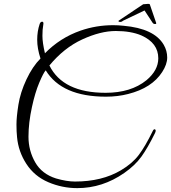

<svg xmlns="http://www.w3.org/2000/svg" viewBox="-20 -870 883 991"><path d="M753 -848 786 -752Q788 -746 781 -746Q772 -746 768 -752L726 -816Q627 -769 615 -763Q606 -754 593 -758Q591 -761 592 -763L719 -848Q736 -850 744 -850Q752 -850 753 -848ZM527 -371Q299 -371 216 -507Q204 -494 182.5 -443Q161 -392 145 -318Q127 -236 127 -164.5Q127 -93 161.5 -32.5Q196 28 269 51Q324 67 367 67Q506 67 604 9Q663 -26 696.5 -70.5Q730 -115 768 -193Q774 -206 780.5 -202Q787 -198 780 -183Q742 -106 709.5 -61Q677 -16 621 23Q509 101 379 101Q301 101 229.5 70.5Q158 40 116.5 -23.5Q75 -87 68 -162Q65 -190 65 -228Q65 -266 75 -329.5Q85 -393 116.5 -460Q148 -527 189 -568Q172 -620 172 -664.5Q172 -709 185 -747Q189 -758 198 -758Q207 -758 203 -739Q199 -720 199 -685Q199 -650 212 -595Q290 -675 396 -712Q477 -740 564 -740Q591 -740 618 -737Q776 -723 825 -639Q843 -608 843 -573Q843 -538 817 -498Q764 -416 642 -385Q588 -371 527 -371ZM235 -532Q305 -391 525 -391Q656 -391 736 -456Q797 -507 797 -569Q797 -648 710 -687Q656 -710 577.5 -710Q499 -710 404.5 -666.5Q310 -623 235 -532Z"/></svg>

Font: Great Vibes
Style: Regular
Weight: 400
Designer: Robert E. Leuschke
Foundry: Robert E. Leuschke
Version: Version 1.001